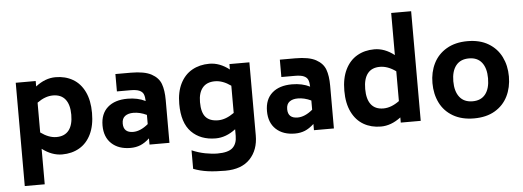

<svg xmlns="http://www.w3.org/2000/svg" viewBox="-62 -1035 4020 1476"><g transform="rotate(-5 1948.0 -297.5)"><path d="M639 -281Q639 -184 606.5 -117Q574 -50 516 -16.5Q458 17 383 17Q304 17 229 -40V234H75V-563H229V-521Q303 -579 383 -579Q458 -579 516 -545.5Q574 -512 606.5 -445Q639 -378 639 -281ZM479 -281Q479 -359 446.5 -400Q414 -441 351 -441Q291 -441 229 -396V-166Q292 -120 351 -120Q414 -120 446.5 -161Q479 -202 479 -281Z M1212 -330V0H1058V-48Q1022 -15 987.5 -1Q953 13 911 13Q819 13 765 -37.5Q711 -88 711 -177Q711 -268 766.5 -317Q822 -366 920 -366Q999 -366 1058 -336Q1057 -369 1049 -388.5Q1041 -408 1017.5 -418.5Q994 -429 948 -429H844V-563H963Q1068 -563 1122 -533.5Q1176 -504 1194 -455Q1212 -406 1212 -330ZM1058 -158V-229Q1006 -254 955 -254Q915 -254 891 -236Q867 -218 867 -179Q867 -108 942 -108Q998 -108 1058 -158Z M1878 -563V1Q1878 113 1812.5 182Q1747 251 1621 251Q1544 251 1486 243Q1428 235 1376 215V72Q1427 94 1479 104Q1531 114 1573 114Q1656 114 1690 83Q1724 52 1724 -9V-60Q1649 -3 1570 -3Q1453 -3 1383 -74Q1313 -145 1313 -291Q1313 -384 1346 -449Q1379 -514 1437 -546.5Q1495 -579 1570 -579Q1650 -579 1724 -521V-563ZM1724 -186V-396Q1661 -441 1601 -441Q1538 -441 1505.5 -402Q1473 -363 1473 -291Q1473 -211 1504.5 -175.5Q1536 -140 1601 -140Q1659 -140 1724 -186Z M2481 -330V0H2327V-48Q2291 -15 2256.5 -1Q2222 13 2180 13Q2088 13 2034 -37.5Q1980 -88 1980 -177Q1980 -268 2035.5 -317Q2091 -366 2189 -366Q2268 -366 2327 -336Q2326 -369 2318 -388.5Q2310 -408 2286.5 -418.5Q2263 -429 2217 -429H2113V-563H2232Q2337 -563 2391 -533.5Q2445 -504 2463 -455Q2481 -406 2481 -330ZM2327 -158V-229Q2275 -254 2224 -254Q2184 -254 2160 -236Q2136 -218 2136 -179Q2136 -108 2211 -108Q2267 -108 2327 -158Z M3151 -846V0H2997V-40Q2922 17 2843 17Q2768 17 2710 -16.5Q2652 -50 2619 -117Q2586 -184 2586 -281Q2586 -378 2619 -445Q2652 -512 2710 -545.5Q2768 -579 2843 -579Q2923 -579 2997 -521V-846ZM2997 -166V-396Q2935 -441 2874 -441Q2811 -441 2779 -400Q2747 -359 2747 -281Q2747 -202 2779 -161Q2811 -120 2874 -120Q2934 -120 2997 -166Z M3266 -281Q3266 -365 3299.5 -432.5Q3333 -500 3400 -539.5Q3467 -579 3562 -579Q3657 -579 3723 -539.5Q3789 -500 3822.5 -432.5Q3856 -365 3856 -281Q3856 -196 3822.5 -128.5Q3789 -61 3723 -22Q3657 17 3562 17Q3467 17 3400 -22Q3333 -61 3299.5 -128.5Q3266 -196 3266 -281ZM3695 -281Q3695 -359 3661 -402.5Q3627 -446 3562 -446Q3496 -446 3461.5 -402.5Q3427 -359 3427 -281Q3427 -203 3461.5 -159Q3496 -115 3562 -115Q3627 -115 3661 -158.5Q3695 -202 3695 -281Z"/></g></svg>

Font: Biryani ExtraBold
Style: Regular
Weight: 800
Designer: Dan Reynolds and Mathieu Reguer
Foundry: Dan Reynolds and Mathieu Reguer
Version: Version 1.004; ttfautohint (v1.1) -l 5 -r 5 -G 72 -x 0 -D la